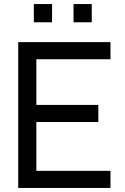

<svg xmlns="http://www.w3.org/2000/svg" viewBox="-20 -928 616 948"><path d="M343 -818V-908H433V-818ZM147 -818V-908H237V-818ZM70 0V-720H525.5V-635.5H159.5V-410H465.5V-325.5H159.5V-84.5H525.5V0Z"/></svg>

Font: Vela Sans Med
Style: Regular
Weight: 500
Designer: Principal design: Mikhail Sharanda - project Manrope.
Design modification: Ravid Balaliev
Foundry: Mikhail Sharanda
Version: Version 1.001